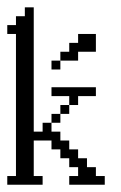

<svg xmlns="http://www.w3.org/2000/svg" viewBox="-20 -508 332 528"><path d="M121.6 -170.4V-194.8H146V-170.4ZM146 -194.8V-219.2H170.4V-194.8ZM170.4 -219.2V-243.7H121.6V-268.1H243.7V-243.7H194.8V-219.2ZM121.6 -316.9V-341.3H146V-316.9ZM146 -341.3V-365.7H170.4V-390.1H194.8V-414.6H243.7V-365.7H194.8V-341.3ZM0 0V-23.9H23.9V-414.6H0V-439H23.9V-463.4H48.3V-487.8H72.8V-146H97.2V-170.4H121.6V-146H146V-121.6H170.4V-97.2H194.8V-72.8H219.2V-48.3H243.7V-23.9H268.1V0H170.4V-23.9H194.8V-48.3H170.4V-72.8H146V-97.2H121.6V-121.6H72.8V-23.9H97.2V0Z"/></svg>

Font: FS Mondwest Regular
Style: Regular
Weight: 400
Designer: NZWStudios2024
Foundry: https://fontstruct.com
Version: Version 1.0